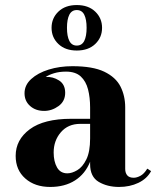

<svg xmlns="http://www.w3.org/2000/svg" viewBox="-20 -730 626 760"><path d="M184.1 -619.9Q184.1 -658.2 211.2 -684.1Q238.3 -710 283.9 -710Q329.8 -710 356.9 -684.1Q384 -658.2 384 -619.9Q384 -581.5 356.9 -555.8Q329.8 -530 283.9 -530Q238.3 -530 211.2 -555.8Q184.1 -581.5 184.1 -619.9ZM245.1 -619.9Q245.1 -586.7 254.5 -568.1Q263.9 -549.6 283.9 -549.6Q304.2 -549.6 313.5 -568.1Q322.8 -586.7 322.8 -619.9Q322.8 -653.3 313.5 -671.8Q304.2 -690.2 283.9 -690.2Q263.9 -690.2 254.5 -671.8Q245.1 -653.3 245.1 -619.9ZM262.2 -259.8H336.7V-304.9Q336.7 -344 328.5 -376.1Q320.3 -408.2 299.6 -427.4Q278.8 -446.5 241.2 -446.5Q215.3 -446.5 194.6 -440.3Q173.8 -434.1 161.1 -425.3Q189 -427.2 213.5 -411.7Q238 -396.2 238 -362.8Q238 -329.1 211.7 -310.1Q185.3 -291 154.8 -291Q121.1 -291 99.1 -310.5Q77.1 -330.1 77.1 -360.8Q77.1 -393.1 103.4 -417.1Q129.6 -441.2 172.7 -454.6Q215.8 -468 266.4 -468Q347.2 -468 392.7 -446.2Q438.2 -424.3 456.9 -387.5Q475.6 -350.6 475.6 -304.9V-61.5Q475.6 -45.7 483.6 -36Q491.7 -26.4 509.3 -26.4Q521.5 -26.4 535.9 -34.1Q550.3 -41.7 563 -62.5L578.1 -52.7Q561.8 -22.5 527.7 -6.2Q493.7 10 451.2 10Q404.8 10 370.7 -10.1Q336.7 -30.3 336.7 -80.1V-89.8Q317.4 -41.7 277 -15.9Q236.6 10 178.7 10Q117.9 10 80 -23.6Q42 -57.1 42 -113Q42 -177 97.9 -218.4Q153.8 -259.8 262.2 -259.8ZM246.6 -43.9Q264.9 -43.9 285.9 -56.4Q306.9 -68.8 321.8 -99Q336.7 -129.2 336.7 -182.1V-239.7H297.4Q249.5 -239.7 220.9 -206.5Q192.4 -173.3 192.4 -126.5Q192.4 -90.8 205.7 -67.4Q219 -43.9 246.6 -43.9Z"/></svg>

Font: Bodoni* 11
Style: Bold
Weight: 700
Version: Version 2.000; ttfautohint (v1.8.1)